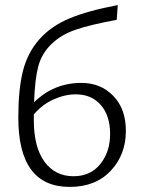

<svg xmlns="http://www.w3.org/2000/svg" viewBox="-20 -731 559 755"><path d="M300 -405Q376 -405 425.5 -354Q475 -303 475 -216Q475 -123 415.5 -59.5Q356 4 254 4Q52 4 52 -268Q52 -379 70 -451Q88 -523 134 -575.5Q180 -628 253 -658.5Q326 -689 443 -711L439 -653Q335 -634 277 -614Q219 -594 181 -556.5Q143 -519 130 -468Q117 -417 114 -329Q192 -405 300 -405ZM269 -38Q336 -38 374.5 -86Q413 -134 413 -204Q413 -276 376.5 -318Q340 -360 278 -360Q235 -360 190.5 -340Q146 -320 113 -281V-259Q113 -152 155 -95Q197 -38 269 -38Z"/></svg>

Font: EauTestText Semilight
Style: Italic
Weight: 300
Italic angle: -12°
Designer: Christian Thalmann (Catharsis Fonts)
Version: Version 0.001;PS 000.001;hotconv 1.0.88;makeotf.lib2.5.64775